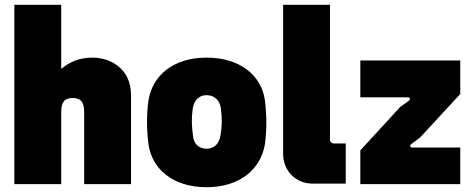

<svg xmlns="http://www.w3.org/2000/svg" viewBox="-20 -770 1977 803"><path d="M40 0H236V-301C236 -342 249 -360 284 -360C319 -360 332 -342 332 -301V0H528V-372C528 -489 434 -529 369 -529C312 -529 275 -513 236 -482V-750H40Z M844 13C986 13 1071 -65 1088 -167C1092 -199 1094 -228 1094 -256C1094 -287 1092 -317 1088 -350C1074 -453 986 -529 844 -529C701 -529 617 -451 601 -350C596 -317 595 -287 595 -256C595 -228 597 -199 601 -167C615 -65 701 13 844 13ZM844 -148C809 -148 789 -172 787 -203C782 -243 780 -274 786 -315C790 -346 809 -372 844 -372C880 -372 901 -346 904 -315C909 -273 909 -243 902 -202C897 -174 880 -148 844 -148Z M1288 -2H1426V-170H1376C1367 -170 1360 -177 1360 -186V-750H1164V-128C1164 -55 1217 -2 1288 -2Z M1487 0H1905V-153H1705C1694 -153 1692 -162 1702 -169L1736 -194L1905 -377V-517H1487V-363H1685C1696 -363 1698 -354 1688 -347L1654 -323L1487 -141Z"/></svg>

Font: Finlandica Black
Style: Regular
Weight: 900
Designer: Niklas Ekholm, Juho Hiilivirta, Jaakko Suomalainen
Foundry: Helsinki Type Studio
Version: Version 2.000;Glyphs 3.2 (3202)